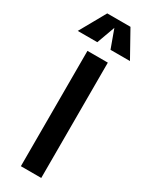

<svg xmlns="http://www.w3.org/2000/svg" viewBox="-281 -1011 825 1056"><g transform="rotate(30 131.0 -482.5)"><path d="M66.4 0V-732.4H195.8V0ZM-34.7 -800.8 57.6 -965.3H205.1L296.9 -800.8H173.3L131.3 -916L89.4 -800.8Z"/></g></svg>

Font: Antonio
Style: Bold
Weight: 700
Designer: Vernon Adams
Foundry: Vernon Adams
Version: Version 1.002